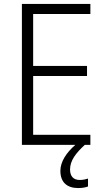

<svg xmlns="http://www.w3.org/2000/svg" viewBox="-20 -734 534 973"><path d="M335 125C335 80 364 42 410 0H438V-51H148V-349H421V-400H148V-663H438V-714H91V0H362C317 39 286 85 286 132C286 189 319 219 376 219C397 219 413 216 426 211V171C417 174 402 178 384 178C352 178 335 159 335 125Z"/></svg>

Font: Noto Sans Gujarati UI SemiCondensed Light
Style: Regular
Weight: 300
Width: 4
Designer: Jelle Bosma - Monotype Design Team, Universal Thirst
Foundry: Monotype Imaging Inc.
Version: Version 2.106